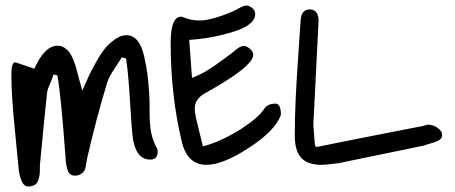

<svg xmlns="http://www.w3.org/2000/svg" viewBox="-20 -576 1643 693"><path d="M419 -369 416 -363Q412 -356 399 -337Q386 -318 378 -303.5Q370 -289 366 -275Q329 -154 295 -7Q294 -3 291.5 13Q289 29 286.5 36Q284 43 274.5 50.5Q265 58 250 58Q233 58 225.5 42Q218 26 216 -14Q200 -235 187 -304L173 -307Q171 -298 161.5 -276.5Q152 -255 150 -243Q140 -151 124 20Q124 23 124 36Q124 49 122.5 57.5Q121 66 117.5 76Q114 86 105 91.5Q96 97 82 97Q52 97 46 20Q43 -13 36 -83Q29 -153 25 -206.5Q21 -260 21 -309Q21 -351 35 -351Q36 -351 37 -350.5Q38 -350 39 -350L104 -328Q141 -411 188 -411Q202 -411 213 -403.5Q224 -396 231 -386.5Q238 -377 245.5 -358Q253 -339 256.5 -325.5Q260 -312 266.5 -287Q273 -262 277 -249Q293 -285 300.5 -301.5Q308 -318 327 -352Q346 -386 360 -402.5Q374 -419 395 -434Q416 -449 436 -449Q460 -449 476 -429.5Q492 -410 500.5 -372Q509 -334 512.5 -305.5Q516 -277 519 -231Q520 -218 520 -171.5Q520 -125 526 -95.5Q532 -66 548 -38Q549 -36 549 -28Q549 0 522 0Q465 0 457 -99Q455 -117 449 -215Q443 -313 435 -365Z M663 -432 673 -295Q689 -301 704 -308.5Q719 -316 735.5 -326.5Q752 -337 761 -343.5Q770 -350 790 -364.5Q810 -379 815 -383Q819 -386 828.5 -394Q838 -402 845 -406Q852 -410 860 -410Q870 -410 882 -400Q894 -390 894 -378Q894 -336 721 -240Q683 -219 683 -185Q683 -170 688 -147.5Q693 -125 700.5 -96Q708 -67 712 -48Q763 -60 824.5 -95Q886 -130 922 -168Q925 -171 930.5 -179Q936 -187 940 -191Q944 -195 953 -198.5Q962 -202 974 -202Q994 -202 994 -161Q973 -104 878.5 -42.5Q784 19 725 19Q656 19 636 -65Q596 -232 596 -421Q596 -516 634 -516L646 -512Q673 -502 700 -502Q745 -502 825 -537Q828 -538 844 -547Q860 -556 869 -556Q879 -556 890 -547.5Q901 -539 901 -525Q901 -486 822.5 -461.5Q744 -437 663 -432Z M1111 -126Q1116 -50 1118 -48Q1120 -46 1126 -46Q1128 -46 1195 -60Q1339 -89 1505 -121Q1507 -121 1514.5 -123.5Q1522 -126 1525 -126Q1544 -126 1560 -114Q1576 -102 1576 -90Q1576 -78 1567 -71.5Q1558 -65 1538 -59.5Q1518 -54 1512 -51L1202 13Q1154 19 1140 19Q1091 19 1067.5 -6Q1044 -31 1044 -87Q1044 -150 1047 -215.5Q1050 -281 1056.5 -374.5Q1063 -468 1065 -501Q1067 -542 1098 -542Q1128 -542 1130 -504Z"/></svg>

Font: Because We Organize
Style: Regular
Weight: 400
Designer: Liz Wetzel, Aaron Williamson, Russ McMullin
Foundry: Red Hat
Version: Version 1.000